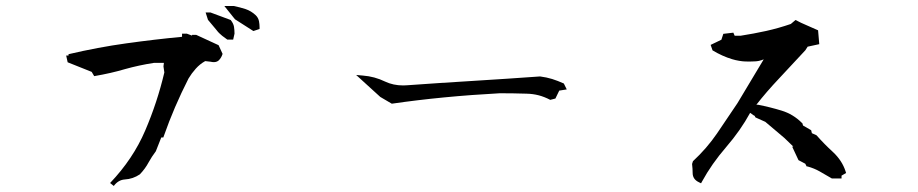

<svg xmlns="http://www.w3.org/2000/svg" viewBox="-20 -720 3040 636"><path d="M583 -598.1V-608.4H599.1L616.2 -602.1V-604.5H627.9H629.9L704.1 -570.3L717.3 -541.5Q714.8 -533.7 711.9 -529.3Q709 -524.4 704.6 -520Q698.2 -514.2 688.5 -514.2Q683.1 -514.2 677.2 -515.6L659.7 -517.6Q642.1 -507.8 628.4 -492.4Q614.7 -477.1 604.5 -460Q556.2 -365.2 522.9 -270L521 -264.6H514.2L496.1 -218.8Q482.4 -200.7 472.2 -182.1Q461.4 -161.6 443.4 -142.6Q420.4 -127 393.1 -125.5Q371.6 -124 356.9 -104L344.7 -113.8Q420.9 -193.8 460.9 -287.4Q501 -380.9 524.4 -480L521.5 -500L522.9 -511.7H489.7Q439.9 -503.9 394.5 -491.2Q348.6 -477.5 292 -467.8L283.7 -481.9L204.1 -513.7L199.2 -536.1H207V-540.5Q305.2 -563.5 398.4 -576.4Q491.7 -589.4 583 -598.1ZM675.8 -678.7H677.2L744.1 -653.8Q753.4 -642.1 755.1 -631.3Q756.8 -620.6 756.8 -609.4V-608.4L752.4 -588.9H732.9Q722.2 -596.2 716.1 -601.3Q710 -606.4 707.3 -609.1Q704.6 -611.8 702.6 -613.8Q699.2 -617.7 694.3 -624Q682.6 -638.7 668.9 -654.3L661.1 -678.7ZM739.3 -700.2H753.9Q775.4 -695.8 793.5 -689.9Q812 -683.6 826.7 -669.9Q835.4 -661.6 837.9 -649.9Q839.8 -639.6 839.8 -629.9V-624L819.3 -617.2L758.3 -656.2L723.1 -700.2Z M1315.4 -437Q1321.3 -437 1327.6 -437.5Q1436 -445.3 1547.9 -452.1Q1659.7 -459 1769 -466.8Q1791 -463.9 1809.1 -458.3Q1827.1 -452.6 1847.7 -443.4L1857.4 -423.8L1832.5 -419.9L1819.8 -393.6L1802.7 -389.2Q1783.2 -399.4 1764.4 -404.3Q1745.6 -409.2 1724.1 -409.7Q1680.7 -411.1 1635.7 -411.1Q1445.8 -400.9 1277.8 -376.5L1239.7 -398.9L1159.7 -471.7L1182.1 -469.7Q1220.7 -466.8 1255.9 -449.7Q1282.7 -437 1315.4 -437Z M2295.4 -116.2Q2274.4 -126 2274.4 -147Q2274.4 -160.6 2272.5 -176.8L2275.4 -186Q2321.3 -228.5 2355.2 -278.1Q2389.2 -327.6 2422.9 -378.4L2509.8 -523.4Q2493.7 -516.6 2478 -516.6Q2468.8 -516.1 2462.4 -516.1Q2456.1 -516.1 2448 -516.4Q2439.9 -516.6 2428.2 -518.6Q2416.5 -520.5 2405.3 -523.9Q2372.6 -533.7 2340.3 -553.2L2334 -571.3L2369.6 -588.4L2376 -607.9L2409.2 -611.8L2413.6 -601.6H2433.1Q2476.6 -608.4 2517.6 -617.4Q2558.6 -626.5 2599.6 -640.6L2615.2 -653.8Q2634.3 -643.6 2651.6 -636.5Q2668.9 -629.4 2689.9 -619.6L2693.8 -573.7L2655.3 -565.4L2647.9 -553.7Q2602.5 -504.4 2560.8 -460.2Q2519 -416 2485.4 -373H2491.2Q2531.2 -365.2 2569.3 -353.5Q2607.4 -341.8 2636.2 -313L2637.7 -312L2640.1 -304.2L2667 -288.6L2669.4 -278.8L2684.6 -272Q2710.4 -242.7 2739.3 -216.3Q2769.5 -188 2780.8 -152.8L2782.7 -147L2767.6 -138.2V-128.9H2735.4Q2713.9 -141.6 2695.3 -152.1Q2676.8 -162.6 2655.3 -168.5L2651.9 -168.9L2647.5 -177.7L2625 -189.5L2604 -234.4H2607.9L2578.6 -262.7L2515.1 -316.4L2482.4 -331.1L2479.5 -336.9H2478L2464.8 -346.2Q2433.1 -288.1 2385.3 -232.7Q2337.4 -177.2 2305.7 -119.1L2302.2 -112.8Z"/></svg>

Font: Bakudai
Style: Bold
Weight: 700
Version: Version 1.48